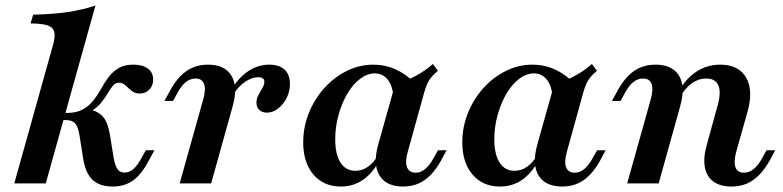

<svg xmlns="http://www.w3.org/2000/svg" viewBox="-20 -661 2823 692"><path d="M31.5 0 170.6 -497.3Q179.5 -527.9 175.7 -545.2Q171.8 -562.5 152.1 -569.3Q132.3 -576.2 90.2 -576.6L99.5 -608.1Q170.1 -609.7 224.5 -617.7Q278.9 -625.8 324 -641.1L144.9 0ZM386.6 11.3Q339.7 11.3 314.2 -12.3Q288.8 -36 280.3 -85.9L266.7 -172.3Q261.2 -205 250.6 -216.6Q239.9 -228.2 218.3 -228.2H188.4L194.8 -254H221.7Q256 -254 278.7 -266.7Q301.3 -279.5 316.7 -299Q332.1 -318.6 344.4 -341Q356.8 -363.4 371.3 -383Q385.9 -402.5 407.1 -415.3Q428.2 -428 460.1 -428Q494.2 -428 513.1 -413.7Q532 -399.4 532 -374.2Q532 -353 518.7 -338.5Q505.5 -324 483.5 -324Q469.6 -324 460 -329.9Q450.5 -335.9 442.7 -343.7Q435 -351.4 427.1 -357.2Q419.2 -362.9 408.7 -362.9Q395.9 -362.9 387 -352.2Q378 -341.4 368.4 -325.1Q358.8 -308.7 344.4 -290.7Q330 -272.7 306 -258.9L306.3 -266.1Q338.3 -257.4 354.3 -236.4Q370.2 -215.4 377 -170.4L389.8 -90.9Q395 -63.1 403.7 -51Q412.3 -38.9 428.9 -38.9Q445.4 -38.9 460.1 -51.2Q474.8 -63.5 490.1 -91.6L505.4 -119.4H536.5L511.6 -73.7Q496.6 -46.5 478.6 -27.2Q460.7 -8 437.9 1.6Q415.1 11.3 386.6 11.3Z M627.6 0 712.7 -303.8Q722.7 -339.6 715.3 -358.8Q707.8 -378.1 684.8 -378.1Q666.2 -378.1 649.9 -365.3Q633.6 -352.4 619.1 -325.4L603.8 -297.3H572.7L591.7 -332Q608.7 -363.9 629 -385.3Q649.4 -406.7 674.3 -417.3Q699.1 -428 729.3 -428Q770.5 -428 794.6 -409.7Q818.8 -391.5 825.2 -358Q831.6 -324.5 818.6 -278.1L741 0ZM941.9 -255.1Q924.8 -255.1 914.5 -264.9Q904.3 -274.7 904.3 -290.2Q904.3 -305.3 911.4 -318.5Q918.6 -331.8 925.7 -343.8Q932.8 -355.8 932.8 -366.8Q932.8 -382.7 909.9 -382.7Q888.3 -382.7 863.3 -366Q838.4 -349.3 821.6 -320.7L815.5 -340Q840.2 -382.1 875.4 -405Q910.6 -428 950.6 -428Q985.9 -428 1005.5 -410.1Q1025 -392.2 1025 -358.8Q1025 -332 1013.4 -308.6Q1001.7 -285.2 982.9 -270.2Q964.1 -255.1 941.9 -255.1Z M1208.6 11.3Q1146.3 11.3 1109.6 -31.9Q1072.8 -75.1 1072.8 -147.8Q1072.8 -203.5 1093.3 -254.1Q1113.8 -304.7 1149.1 -343.8Q1184.4 -382.9 1229.9 -405.4Q1275.5 -428 1325.5 -428Q1368.1 -428 1406 -410.9Q1444 -393.8 1475 -362L1397.8 -311.5Q1395.3 -352.3 1377.1 -374.4Q1358.9 -396.5 1331.2 -396.5Q1304 -396.5 1278 -377Q1252 -357.4 1232.1 -323.8Q1212.3 -290.2 1200.3 -247.3Q1188.2 -204.5 1188.2 -159Q1188.2 -104.3 1207.3 -74.9Q1226.4 -45.4 1260.9 -45.4Q1285.2 -45.4 1305.7 -59.7Q1326.2 -73.9 1343 -101.9L1350.4 -89.6Q1326.5 -40.1 1290.6 -14.4Q1254.6 11.3 1208.6 11.3ZM1432.8 11.3Q1372 11.3 1347.8 -28.5Q1323.6 -68.2 1342.7 -138.5L1403.8 -355.9Q1444.5 -369.4 1477.9 -387.2Q1511.2 -404.9 1540.1 -430.4L1558.2 -405.8Q1544.6 -394.6 1535.3 -383.7Q1526.1 -372.9 1519.9 -359Q1513.6 -345.1 1508 -324.5L1449.4 -112.9Q1439.4 -77.5 1447.1 -58.1Q1454.7 -38.6 1478.1 -38.6Q1491.4 -38.6 1502.5 -45Q1513.6 -51.4 1523.9 -63.2Q1534.2 -75.1 1542.7 -91.2L1558.7 -119.4H1589.4L1569.3 -81.7Q1552.6 -52 1532.7 -31.2Q1512.7 -10.4 1488.5 0.4Q1464.2 11.3 1432.8 11.3Z M1782 11.3Q1719.7 11.3 1683 -31.9Q1646.2 -75.1 1646.2 -147.8Q1646.2 -203.5 1666.7 -254.1Q1687.2 -304.7 1722.5 -343.8Q1757.8 -382.9 1803.3 -405.4Q1848.8 -428 1898.9 -428Q1941.4 -428 1979.4 -410.9Q2017.4 -393.8 2048.4 -362L1971.2 -311.5Q1968.6 -352.3 1950.5 -374.4Q1932.3 -396.5 1904.6 -396.5Q1877.4 -396.5 1851.4 -377Q1825.4 -357.4 1805.5 -323.8Q1785.7 -290.2 1773.7 -247.3Q1761.6 -204.5 1761.6 -159Q1761.6 -104.3 1780.7 -74.9Q1799.8 -45.4 1834.3 -45.4Q1858.6 -45.4 1879.1 -59.7Q1899.6 -73.9 1916.4 -101.9L1923.8 -89.6Q1899.9 -40.1 1863.9 -14.4Q1828 11.3 1782 11.3ZM2006.2 11.3Q1945.3 11.3 1921.2 -28.5Q1897 -68.2 1916.1 -138.5L1977.2 -355.9Q2017.9 -369.4 2051.2 -387.2Q2084.6 -404.9 2113.4 -430.4L2131.6 -405.8Q2118 -394.6 2108.7 -383.7Q2099.5 -372.9 2093.2 -359Q2087 -345.1 2081.4 -324.5L2022.8 -112.9Q2012.8 -77.5 2020.4 -58.1Q2028.1 -38.6 2051.5 -38.6Q2064.8 -38.6 2075.9 -45Q2086.9 -51.4 2097.2 -63.2Q2107.5 -75.1 2116 -91.2L2132.1 -119.4H2162.8L2142.7 -81.7Q2126 -52 2106.1 -31.2Q2086.1 -10.4 2061.8 0.4Q2037.6 11.3 2006.2 11.3Z M2616.6 11.3Q2575.8 11.3 2551.2 -6.7Q2526.7 -24.7 2520.4 -58.4Q2514.2 -92.1 2527.2 -138.5L2566 -279.2Q2579.9 -328.1 2569.2 -353.1Q2558.5 -378.1 2524.4 -378.1Q2498.2 -378.1 2474.3 -361.4Q2450.4 -344.7 2431.4 -312.2L2424.5 -329.7Q2452.7 -379 2491.1 -403.5Q2529.5 -428 2575.6 -428Q2641.7 -428 2668.7 -382.1Q2695.6 -336.3 2674.6 -259.8L2633.1 -112.9Q2623.9 -77.5 2630.8 -58Q2637.7 -38.6 2661.1 -38.6Q2680 -38.6 2696.3 -51.8Q2712.7 -65.1 2727.2 -91.2L2742.4 -119.4H2773.9L2755.3 -84.7Q2737.9 -53.1 2717.2 -31.5Q2696.4 -10 2672 0.6Q2647.5 11.3 2616.6 11.3ZM2240.5 0 2325.6 -303.8Q2335.6 -339.2 2328.3 -358.7Q2321.1 -378.1 2297.7 -378.1Q2279.1 -378.1 2262.8 -365.3Q2246.5 -352.4 2232 -325.4L2216.7 -297.3H2185.6L2204.6 -332Q2221.6 -363.9 2242 -385.3Q2262.3 -406.7 2287.2 -417.3Q2312 -428 2342.2 -428Q2383.4 -428 2407.8 -409.7Q2432.1 -391.5 2438.3 -358Q2444.5 -324.5 2431.5 -278.1L2353.9 0Z"/></svg>

Font: Playfair 5pt SemiExpanded Light 12pt
Style: Italic
Weight: 300
Italic angle: -15.6°
Version: Version 2.000;gftools[0.9.28]